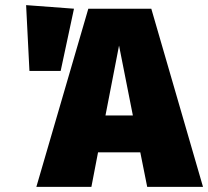

<svg xmlns="http://www.w3.org/2000/svg" viewBox="-20 -730 813 750"><path d="M528 -135H363L337 0H122L325 -696H571L773 0H555ZM499 -279 445 -552 392 -279ZM269 -696 217 -453H95L82 -710Z"/></svg>

Font: FiraGO Heavy
Style: Regular
Weight: 900
Designer: bBox Type
Foundry: bBox Type GmbH
Version: Version 1.001